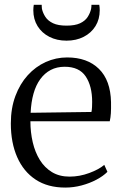

<svg xmlns="http://www.w3.org/2000/svg" viewBox="-20 -794 523 824"><path d="M260 11Q185 11 133 -23.2Q81 -57.5 53.8 -119.5Q26.5 -181.5 26.5 -264Q26.5 -329.5 46 -381.8Q65.5 -434 99 -471Q132.5 -508 176.2 -527.8Q220 -547.5 268 -547.5Q354.5 -547.5 404.5 -498.5Q454.5 -449.5 456.5 -355.5Q457 -327 455.8 -307.8Q454.5 -288.5 451 -273.5H110.5Q110.5 -226.5 120.5 -183.5Q130.5 -140.5 151 -107.5Q171.5 -74.5 203.2 -55.2Q235 -36 278.5 -36Q321.5 -36 363.2 -51.5Q405 -67 427.5 -86.5L441 -56.5Q422.5 -38 393.8 -22.8Q365 -7.5 330.2 1.8Q295.5 11 260 11ZM111.5 -310 372.5 -313.5Q374.5 -323 375 -335.2Q375.5 -347.5 375.5 -357Q375.5 -424.5 347.8 -466Q320 -507.5 257.5 -507.5Q224 -507.5 197.8 -493.8Q171.5 -480 152.8 -454.2Q134 -428.5 123.8 -392Q113.5 -355.5 111.5 -310ZM265.5 -619.5Q224 -619.5 191.8 -636Q159.5 -652.5 141.2 -682Q123 -711.5 123 -750Q123 -756 123.5 -761.8Q124 -767.5 125 -773.5H159Q159 -770 159.2 -765.5Q159.5 -761 160 -756Q164 -738 175 -721.2Q186 -704.5 207.8 -694.2Q229.5 -684 265.5 -684Q302 -684 323.8 -694.2Q345.5 -704.5 356.2 -721.2Q367 -738 371 -756Q372 -761 372.2 -765.5Q372.5 -770 372.5 -773.5H406Q407 -767.5 407.5 -761.8Q408 -756 408 -750Q408 -711.5 389.8 -682Q371.5 -652.5 339.2 -636Q307 -619.5 265.5 -619.5Z"/></svg>

Font: Merriweather 72pt Light
Style: Regular
Weight: 300
Version: Version 2.100